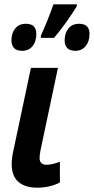

<svg xmlns="http://www.w3.org/2000/svg" viewBox="-20 -858 434 888"><path d="M230 -683Q256 -713 287 -756.5Q318 -800 335 -829L336 -838H227Q218 -810 200 -765.5Q182 -721 169 -693V-683ZM148 -701Q148 -748 100 -748Q68 -748 50.5 -726.5Q33 -705 33 -672Q33 -623 83 -623Q113 -623 130.5 -644.5Q148 -666 148 -701ZM394 -701Q394 -748 346 -748Q314 -748 296.5 -726.5Q279 -705 279 -672Q279 -623 329 -623Q358 -623 376 -644.5Q394 -666 394 -701ZM257 -14V-110Q221 -96 195 -96Q163 -96 163 -128Q163 -141 168 -166L248 -544H123L45 -176Q34 -129 34 -101Q34 -43 65.5 -16.5Q97 10 151 10Q211 10 257 -14Z"/></svg>

Font: Noto Sans UI SemiCondensed
Style: Bold Italic
Weight: 700
Width: 4
Designer: Monotype Design Team
Foundry: Monotype Imaging Inc.
Version: 1.001